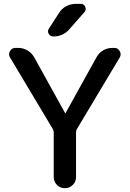

<svg xmlns="http://www.w3.org/2000/svg" viewBox="-20 -980 675 1000"><path d="M375 -960H401.4Q417 -960 423.8 -944.8Q430.7 -929.7 419.9 -917L340.8 -827.1Q307.6 -790 257.8 -790Q241.2 -790 233.4 -804.2Q225.6 -818.4 235.4 -832L287.1 -912.1Q300.8 -934.6 324.2 -947.3Q347.7 -960 375 -960ZM255.9 -306.6 32.2 -680.7Q22.5 -696.3 31.7 -713.4Q41 -730.5 59.6 -730.5H75.2Q101.6 -730.5 124 -716.8Q146.5 -703.1 159.2 -679.7L319.3 -390.6Q319.3 -389.6 320.3 -389.6Q321.3 -389.6 321.3 -390.6L481.4 -679.7Q493.2 -703.1 515.6 -716.8Q538.1 -730.5 565.4 -730.5H576.2Q593.8 -730.5 603.5 -713.9Q613.3 -697.3 603.5 -680.7L379.9 -306.6Q376 -299.8 376 -291V-56.6Q376 -33.2 358.9 -16.6Q341.8 0 319.3 0H317.4Q293 0 276.4 -17.1Q259.8 -34.2 259.8 -56.6V-291Q259.8 -299.8 255.9 -306.6Z"/></svg>

Font: Rounded Mgen+ 2p medium
Style: Regular
Weight: 500
Designer: [Source Han Sans]
Ryoko NISHIZUKA  (kana & ideographs); Paul D. Hunt (Latin, Greek & Cyrillic); Wenlong ZHANG  (bopomofo
Version: Version 1.059.20150602